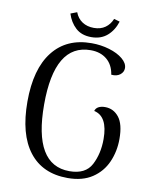

<svg xmlns="http://www.w3.org/2000/svg" viewBox="-94 -924 812 1008"><g transform="rotate(10 312.5 -420.0)"><path d="M59 -346Q59 -520 132 -613Q205 -706 338 -706Q388 -706 433 -692.5Q478 -679 505.5 -656Q533 -633 533 -607Q533 -586 515 -572Q497 -558 468 -561Q460 -613 426 -641Q392 -669 340 -669Q148 -669 148 -346Q148 -24 339 -24Q425 -24 456 -83.5Q487 -143 487 -221Q487 -342 413 -358Q417 -373 431 -380.5Q445 -388 466 -388Q511 -388 540 -351.5Q569 -315 569 -236Q569 -170 544 -113Q519 -56 467 -21.5Q415 13 336 13Q202 13 130.5 -79.5Q59 -172 59 -346ZM330 -737Q278 -737 246.5 -766Q215 -795 201 -840L235 -853Q247 -821 273 -804Q299 -787 335 -787Q371 -787 395.5 -804.5Q420 -822 432 -852L463 -843Q448 -795 414.5 -766Q381 -737 330 -737Z"/></g></svg>

Font: Arima Madurai
Style: Regular
Weight: 400
Designer: Joana Correia and Natanael Gama
Foundry: NDISCOVER
Version: Version 1.020